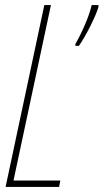

<svg xmlns="http://www.w3.org/2000/svg" viewBox="-20 -734 407 754"><path d="M2 0 154 -714H180L33 -25H217L212 0ZM276 -554H290Q312 -586 334.5 -631Q357 -676 366 -704L367 -714H340Q332 -680 314 -638Q296 -596 276 -561Z"/></svg>

Font: Noto Sans Display Condensed Thin
Style: Italic
Weight: 250
Width: 3
Italic angle: -12°
Designer: Monotype Design Team
Foundry: Monotype Imaging Inc.
Version: Version 1.900